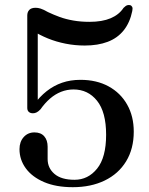

<svg xmlns="http://www.w3.org/2000/svg" viewBox="-20 -745 602 778"><path d="M59 -140.5Q59 -170.5 76 -189.5Q93 -208.5 119.5 -208.5Q145.5 -208.5 159.2 -192.8Q173 -177 173 -150.5V-100.5Q173 -64 200.8 -40.2Q228.5 -16.5 282 -16.5Q337 -16.5 373.5 -61.8Q410 -107 410 -199Q410 -291 373.2 -336.8Q336.5 -382.5 278 -382.5Q251.5 -382.5 227.5 -373Q203.5 -363.5 182.8 -345.5Q162 -327.5 144 -302Q136 -293.5 128.8 -289.8Q121.5 -286 113.5 -286Q103 -286 96.8 -291.5Q90.5 -297 90.5 -307.5V-682Q90.5 -696.5 98.8 -705Q107 -713.5 124.5 -713.5Q134 -713.5 144.5 -710.2Q155 -707 174.5 -696Q196.5 -685.5 221.8 -676.2Q247 -667 277.2 -661.8Q307.5 -656.5 343 -656.5Q394 -656.5 428.2 -671Q462.5 -685.5 480.5 -713Q489.5 -722 495.8 -723.8Q502 -725.5 508 -724Q512.5 -722.5 515.5 -717.2Q518.5 -712 516 -700.5Q506.5 -653.5 481.2 -622Q456 -590.5 416.2 -575.5Q376.5 -560.5 323.5 -560.5Q284 -560.5 246 -568Q208 -575.5 174.2 -589.2Q140.5 -603 112 -621L133 -645V-321.5L117.5 -321Q140.5 -353 169 -375.5Q197.5 -398 231.5 -409.8Q265.5 -421.5 306 -421.5Q371.5 -421.5 420 -395Q468.5 -368.5 495.2 -321.2Q522 -274 522 -211.5Q522 -142 491 -91.2Q460 -40.5 404.2 -13.5Q348.5 13.5 275 13.5Q207 13.5 158.5 -7.2Q110 -28 84.5 -63Q59 -98 59 -140.5Z"/></svg>

Font: Fraunces 24pt
Style: Regular
Weight: 400
Version: Version 1.000;[b76b70a41]